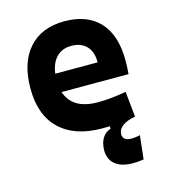

<svg xmlns="http://www.w3.org/2000/svg" viewBox="-109 -615 805 910"><g transform="rotate(-15 293.0 -160.0)"><path d="M432.1 207Q376 207 345.5 182.4Q314.9 157.7 314.9 113.3Q314.9 78.6 329.3 54.2Q343.8 29.8 370.6 21.5V9.3Q360.8 9.3 351.6 9.5Q342.3 9.8 334 9.8Q199.7 9.8 126.5 -59.8Q53.2 -129.4 53.2 -259.8Q53.2 -386.7 115.5 -457Q177.7 -527.3 291 -527.3Q401.9 -527.3 462.4 -462.4Q522.9 -397.5 522.9 -273.4Q522.9 -238.3 520 -206.5H191.4Q221.7 -115.2 345.7 -115.2Q380.9 -115.2 415 -118.9Q449.2 -122.6 484.9 -128.9L497.6 -3.9Q495.1 -3.4 492.7 -2.9Q456.5 3.4 434.6 19.8Q412.6 36.1 412.6 61.5Q412.6 75.2 422.6 83.7Q432.6 92.3 453.1 92.3Q462.4 92.3 473.6 91.1Q484.9 89.8 497.1 86.9L484.4 202.6Q456.5 207 432.1 207ZM185.1 -298.3H393.1Q393.1 -350.6 366.5 -378.4Q339.8 -406.2 292 -406.2Q247.1 -406.2 219.5 -378.2Q191.9 -350.1 185.1 -298.3Z"/></g></svg>

Font: Cascadia Mono
Style: Bold
Weight: 700
Monospace: yes
Designer: Aaron Bell
Foundry: Saja Typeworks
Version: Version 2404.023; ttfautohint (v1.8.4)